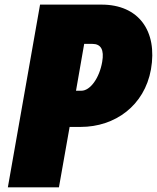

<svg xmlns="http://www.w3.org/2000/svg" viewBox="-20 -804 674 824"><path d="M13.7 0H232.9L278.8 -259.3H326.2C473.6 -259.3 600.1 -350.6 627.9 -506.3C656.7 -670.9 575.2 -784.2 416 -784.2H151.9ZM306.2 -414.6 341.3 -615.7H376C413.6 -615.7 427.7 -590.3 418.5 -538.1C406.7 -469.7 367.7 -414.6 329.1 -414.6Z"/></svg>

Font: Decalotype Black Italic
Style: Regular
Weight: 900
Italic angle: -10°
Designer: Alfredo Marco Pradil
Foundry: Alfredo Marco Pradil
Version: Version 1.0